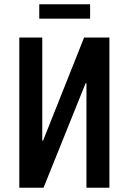

<svg xmlns="http://www.w3.org/2000/svg" viewBox="-20 -875 600 895"><path d="M70 0V-700H177V-220H181L372 -700H490V0H383V-487H379L183 0ZM163 -788V-855H400V-788Z"/></svg>

Font: Cuprum SemiBold
Style: Regular
Weight: 600
Designer: Jovanny Lemonad
Foundry: Jovanny Lemonad
Version: Version 3.000